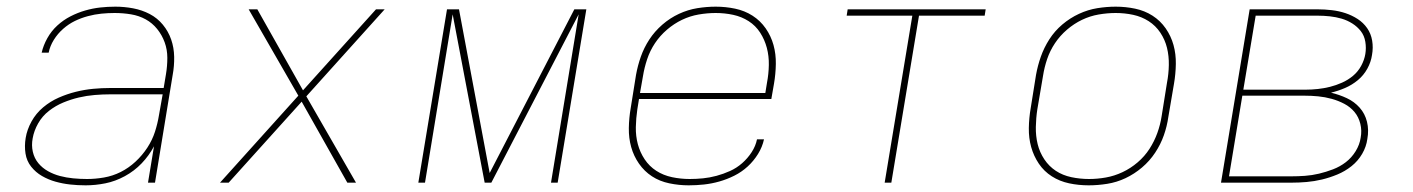

<svg xmlns="http://www.w3.org/2000/svg" viewBox="-20 -548 4240 576"><path d="M237 8Q213 8 190.5 5.5Q168 3 146.5 -3Q125 -9 106 -20Q87 -31 73.5 -48Q60 -65 56.5 -87.5Q53 -110 57 -134Q61 -159 74.5 -183.5Q88 -208 109.5 -226Q131 -244 156 -255Q181 -266 207 -272.5Q233 -279 259 -281.5Q285 -284 311 -284H471L478 -326Q482 -350 482 -374.5Q482 -399 474 -421Q466 -443 451.5 -461Q437 -479 417 -490Q397 -501 373 -505Q349 -509 324 -509Q304 -509 284 -507Q264 -505 243.5 -499.5Q223 -494 204.5 -485Q186 -476 169.5 -461.5Q153 -447 141.5 -428.5Q130 -410 126 -390H105Q110 -412 122 -433.5Q134 -455 152 -471.5Q170 -488 191.5 -499Q213 -510 235.5 -516.5Q258 -523 280.5 -525.5Q303 -528 326 -528Q353 -528 379.5 -523Q406 -518 429 -506Q452 -494 468.5 -474Q485 -454 493.5 -429.5Q502 -405 502.5 -377.5Q503 -350 498 -323L445 0H424L442 -109Q427 -81 405 -58Q383 -35 354.5 -19.5Q326 -4 296 2Q266 8 237 8ZM241 -11Q266 -11 292 -15.5Q318 -20 342 -32Q366 -44 386.5 -63Q407 -82 422 -105Q437 -128 445 -153Q453 -178 457 -203L468 -265H311Q288 -265 264 -263Q240 -261 216.5 -255.5Q193 -250 170 -240.5Q147 -231 127 -215.5Q107 -200 94.5 -178Q82 -156 78 -133Q74 -112 78.5 -92.5Q83 -73 95 -58.5Q107 -44 124 -34.5Q141 -25 160 -20Q179 -15 199.5 -13Q220 -11 241 -11Z M640 0 875 -261 726 -520H752L889 -277L1108 -520H1134L899 -259L1048 0H1022L885 -243L666 0Z M1235 0 1321 -520H1357L1449 -29L1703 -520H1739L1653 0H1633L1716 -505L1454 0H1434L1338 -505L1255 0Z M2046 8Q2017 8 1988 2Q1959 -4 1936 -19Q1913 -34 1897 -57Q1881 -80 1873.5 -107Q1866 -134 1866.5 -164Q1867 -194 1872 -223L1888 -323Q1893 -351 1902.5 -378Q1912 -405 1928 -429.5Q1944 -454 1967 -474Q1990 -494 2017 -506.5Q2044 -519 2072 -523.5Q2100 -528 2127 -528Q2157 -528 2185.5 -522Q2214 -516 2237.5 -501Q2261 -486 2277 -463Q2293 -440 2300.5 -413Q2308 -386 2307.5 -356Q2307 -326 2302 -297L2294 -251H1897L1892 -220Q1888 -193 1887.5 -166.5Q1887 -140 1893.5 -115.5Q1900 -91 1914 -70Q1928 -49 1949 -35.5Q1970 -22 1996 -16.5Q2022 -11 2049 -11Q2069 -11 2089 -13Q2109 -15 2129.5 -20.5Q2150 -26 2170 -35Q2190 -44 2206.5 -58.5Q2223 -73 2235 -91.5Q2247 -110 2251 -130H2272Q2267 -107 2254 -86Q2241 -65 2223 -48.5Q2205 -32 2183 -21Q2161 -10 2138 -3.5Q2115 3 2092 5.5Q2069 8 2046 8ZM1900 -269H2276L2281 -300Q2286 -326 2286.5 -353Q2287 -380 2280.5 -404.5Q2274 -429 2260.5 -450Q2247 -471 2226 -484.5Q2205 -498 2179.5 -503.5Q2154 -509 2127 -509Q2102 -509 2076 -504.5Q2050 -500 2026 -488.5Q2002 -477 1981 -459Q1960 -441 1945 -418.5Q1930 -396 1921.5 -370.5Q1913 -345 1909 -320Z M2634 0 2717 -501H2520L2523 -520H2937L2934 -501H2737L2654 0Z M3246 8Q3216 8 3187.5 2Q3159 -4 3135.5 -19Q3112 -34 3096.5 -57Q3081 -80 3073.5 -107Q3066 -134 3066.5 -164Q3067 -194 3072 -223L3088 -323Q3093 -351 3102.5 -378Q3112 -405 3128 -430Q3144 -455 3167 -474.5Q3190 -494 3217 -506.5Q3244 -519 3272 -523.5Q3300 -528 3327 -528Q3357 -528 3385.5 -522Q3414 -516 3437.5 -501Q3461 -486 3477 -463Q3493 -440 3500.5 -413Q3508 -386 3507.5 -356Q3507 -326 3502 -297L3485 -197Q3481 -169 3471.5 -142Q3462 -115 3445.5 -90Q3429 -65 3406 -45.5Q3383 -26 3356.5 -13.5Q3330 -1 3301.5 3.5Q3273 8 3246 8ZM3247 -11Q3272 -11 3297.5 -15.5Q3323 -20 3347.5 -31.5Q3372 -43 3393 -61Q3414 -79 3428.5 -101.5Q3443 -124 3452 -149Q3461 -174 3465 -200L3481 -300Q3486 -326 3486.5 -353Q3487 -380 3481 -404.5Q3475 -429 3461 -450Q3447 -471 3426 -484.5Q3405 -498 3379.5 -503.5Q3354 -509 3327 -509Q3302 -509 3276 -504.5Q3250 -500 3226 -488.5Q3202 -477 3181 -459Q3160 -441 3145 -418.5Q3130 -396 3121.5 -371Q3113 -346 3109 -320L3092 -220Q3088 -194 3087.5 -167Q3087 -140 3093 -115.5Q3099 -91 3113 -70Q3127 -49 3147.5 -35.5Q3168 -22 3194 -16.5Q3220 -11 3247 -11Z M3643 0 3729 -520H3933Q3954 -520 3975.5 -517.5Q3997 -515 4016.5 -508.5Q4036 -502 4053 -491Q4070 -480 4081.5 -463.5Q4093 -447 4096.5 -426Q4100 -405 4096 -383Q4093 -362 4082 -342Q4071 -322 4053.5 -307.5Q4036 -293 4015 -284Q3994 -275 3973 -270Q3998 -264 4020.5 -253.5Q4043 -243 4059 -225Q4075 -207 4081 -182.5Q4087 -158 4082 -131Q4079 -108 4066.5 -86.5Q4054 -65 4034.5 -49.5Q4015 -34 3992 -24.5Q3969 -15 3946 -9.5Q3923 -4 3900 -2Q3877 0 3854 0ZM3710 -279H3897Q3915 -279 3933.5 -281Q3952 -283 3970 -287.5Q3988 -292 4006 -300Q4024 -308 4039 -320.5Q4054 -333 4063.5 -350.5Q4073 -368 4076 -386Q4079 -404 4076 -422.5Q4073 -441 4062.5 -454.5Q4052 -468 4037 -477.5Q4022 -487 4005 -492Q3988 -497 3969.5 -499Q3951 -501 3933 -501H3747ZM3667 -19H3854Q3874 -19 3895 -20.5Q3916 -22 3937 -27Q3958 -32 3979 -40Q4000 -48 4017.5 -61.5Q4035 -75 4047 -94.5Q4059 -114 4062 -135Q4066 -156 4061 -176.5Q4056 -197 4043.5 -212Q4031 -227 4013 -236.5Q3995 -246 3975 -251.5Q3955 -257 3934.5 -259Q3914 -261 3892 -261H3707Z"/></svg>

Font: Iosevka Thin Extended Oblique
Style: Regular
Weight: 100
Width: 7
Italic angle: -9°
Monospace: yes
Designer: Belleve Invis
Foundry: Belleve Invis
Version: Version 32.5.0; ttfautohint (v1.8.4)